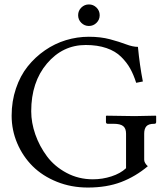

<svg xmlns="http://www.w3.org/2000/svg" viewBox="-20 -821 733 853"><path d="M341.3 -719.5Q327.1 -733.4 327.1 -753.4Q327.1 -773.4 341.3 -787.4Q355.5 -801.3 375 -801.3Q394.5 -801.3 408.7 -787.4Q422.9 -773.4 422.9 -753.4Q422.9 -733.4 408.7 -719.5Q394.5 -705.6 375 -705.6Q355.5 -705.6 341.3 -719.5ZM374.5 -657.7Q427.2 -657.7 469 -646.5Q510.7 -635.3 540.3 -624Q569.8 -612.8 592.8 -612.8Q600.6 -530.3 614.7 -459L585 -453.1Q573.7 -488.8 558.6 -516.1Q543.5 -543.5 518.1 -568.6Q492.7 -593.8 452.9 -607.4Q413.1 -621.1 360.8 -621.1Q258.3 -621.1 188.5 -538.6Q118.7 -456.1 118.7 -326.7Q118.7 -275.9 137 -223.6Q155.3 -171.4 188.7 -126.5Q222.2 -81.5 275.6 -53Q329.1 -24.4 392.6 -24.4Q435.1 -24.4 475.1 -37.4Q515.1 -50.3 540 -73.7V-227.1Q540 -250.5 527.3 -260.7Q514.6 -271 485.4 -271H459Q450.7 -271 450.7 -279.3V-305.2L452.6 -307.1Q539.6 -305.2 578.6 -305.2L671.9 -307.1L673.8 -305.2V-279.3Q673.8 -271 666 -271H665Q640.1 -271 630.4 -260Q620.6 -249 620.6 -227.1V-111.3Q620.6 -97.2 636.7 -82.5Q582 -36.6 518.1 -12.2Q454.1 12.2 370.1 12.2Q296.4 12.2 232.7 -13.4Q168.9 -39.1 125.2 -82.5Q81.5 -126 56.6 -184.3Q31.7 -242.7 31.7 -307.1Q31.7 -371.1 50.8 -427.7Q69.8 -484.4 103 -525.9Q136.2 -567.4 179.7 -597.4Q223.1 -627.4 272.9 -642.6Q322.8 -657.7 374.5 -657.7Z"/></svg>

Font: Libertinage
Style: f
Weight: 400
Designer: OSP
Foundry: OSP
Version: Version 1.0; 2008; OFL relea